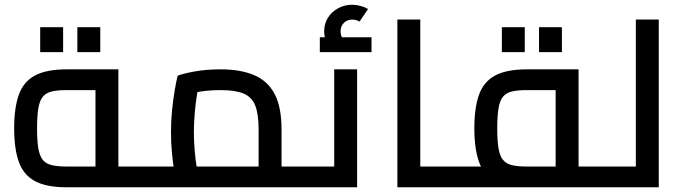

<svg xmlns="http://www.w3.org/2000/svg" viewBox="-20 -794 2887 814"><path d="M263 0Q176 0 127.5 -26.5Q79 -53 59.5 -108.5Q40 -164 40 -250Q40 -336 59.5 -391.5Q79 -447 127.5 -473.5Q176 -500 263 -500H481.9V0H384.8V-454.9L436.8 -412H263Q224.1 -412 199.5 -406.2Q174.9 -400.4 161.4 -383.8Q148 -367.1 142.5 -334.9Q137.1 -302.6 137.1 -250Q137.1 -197.4 142.5 -165.1Q148 -132.9 161.4 -116.2Q174.9 -99.6 199.5 -93.8Q224.1 -88 263 -88H593.2V0ZM593.2 0V-88Q605.9 -88 609.6 -76.1Q613.2 -64.2 613.2 -44Q613.2 -23.8 609.6 -11.9Q605.9 0 593.2 0ZM150.4 -573V-678.8H247.6V-573ZM307.9 -573V-678.8H405.1V-573Z M1173.6 0V-88H1285.5V0ZM593 0V-88H1173.6L1076.4 0V-245Q1076.4 -309.9 1062.2 -346.2Q1048 -382.5 1012.9 -397.3Q977.8 -412 914.8 -412Q872.2 -412 831.9 -406.2Q791.5 -400.3 767.9 -391.2L826.8 -450.6Q820.5 -425.4 814.6 -389.2Q808.8 -352.9 805.4 -312.6Q802 -272.2 802 -234.3Q802 -195.3 805.3 -156.9Q808.5 -118.4 813.4 -89Q818.3 -59.5 821.9 -46.1L729.3 -20.1Q725 -34.8 719.3 -66.6Q713.6 -98.3 709.3 -141.9Q704.9 -185.6 704.9 -234.3Q704.9 -283 709.7 -329.1Q714.5 -375.1 721 -412.9Q727.5 -450.6 733.2 -473Q755.7 -482 804.9 -491Q854.2 -500 914.8 -500Q1000.7 -500 1058.5 -475Q1116.2 -450 1144.9 -394.5Q1173.6 -339 1173.6 -245V0ZM593 0Q580.6 0 576.8 -11.9Q573 -23.8 573 -44Q573 -64.2 576.8 -76.1Q580.6 -88 593 -88ZM1285.5 0V-88Q1298.2 -88 1301.8 -76.1Q1305.5 -64.2 1305.5 -44Q1305.5 -23.8 1301.8 -11.9Q1298.2 0 1285.5 0Z M1285 0V-88H1442.7L1396.9 -51.4V-500H1494V0ZM1285 0Q1272.6 0 1268.8 -11.9Q1265 -23.8 1265 -44Q1265 -64.2 1268.8 -76.1Q1272.6 -88 1285 -88ZM1390.7 -574.3Q1372.7 -596.2 1363.5 -617Q1354.3 -637.8 1354.3 -660.7Q1354.3 -693.4 1370.4 -719Q1386.6 -744.6 1413.8 -759.2Q1441 -773.9 1473.2 -773.9Q1490.2 -773.9 1508.8 -768.8Q1527.3 -763.8 1540.4 -755.9L1504.2 -702.4Q1489.3 -711 1473.6 -711Q1451.8 -711 1437.8 -696.9Q1423.8 -682.7 1423.8 -660.4Q1423.8 -638.2 1443 -616.1ZM1335.9 -573V-635.9H1555.1V-573Z M1761.8 0V-88H1892.6V0ZM1664.7 0V-711.2H1761.8V0ZM1892.6 0V-88Q1905.3 -88 1909 -76.1Q1912.6 -64.2 1912.6 -44Q1912.6 -23.8 1909 -11.9Q1905.3 0 1892.6 0Z M2432.9 0V-88H2544.8V0ZM1893 0V-88H2395.2L2335.7 -37.7V-454.9L2387.8 -412H2214Q2175 -412 2150.4 -406.2Q2125.9 -400.4 2112.4 -383.8Q2098.9 -367.1 2093.5 -334.9Q2088.1 -302.6 2088.1 -250Q2088.1 -197.4 2093.5 -165.1Q2098.9 -132.9 2112.4 -116.2Q2125.9 -99.6 2150.4 -93.8Q2175 -88 2214 -88V0Q2127 0 2078.5 -26.5Q2030 -53 2010.5 -108.5Q1991 -164 1991 -250Q1991 -336 2010.5 -391.5Q2030 -447 2078.5 -473.5Q2127 -500 2214 -500H2432.9V0ZM1893 0Q1880.6 0 1876.8 -11.9Q1873 -23.8 1873 -44Q1873 -64.2 1876.8 -76.1Q1880.6 -88 1893 -88ZM2544.8 0V-88Q2557.5 -88 2561.2 -76.1Q2564.8 -64.2 2564.8 -44Q2564.8 -23.8 2561.2 -11.9Q2557.5 0 2544.8 0ZM2107.7 -573V-678.8H2204.8V-573ZM2265.2 -573V-678.8H2362.3V-573Z M2675.7 0V-711.2H2772.9V0ZM2545 0V-88H2675.7V0ZM2545 0Q2532.6 0 2528.8 -11.9Q2525 -23.8 2525 -44Q2525 -64.2 2528.8 -76.1Q2532.6 -88 2545 -88Z"/></svg>

Font: TitilliumWeb ExtraLight
Style: Regular
Weight: 400
Designer: Mohamed Gaber, Accademia di Belle Arti di Urbino and others
Foundry: Kief Type Foundry, Accademia di Belle Arti di Urbino and others
Version: Version 3.000; ttfautohint (v1.8.2)